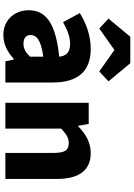

<svg xmlns="http://www.w3.org/2000/svg" viewBox="154 -939 797 1145"><g transform="rotate(90 552.5 -366.5)"><path d="M189 12C245 12 290 -13 331 -50H335L346 0H472V-282C472 -438 400 -509 272 -509C194 -509 123 -484 58 -444L112 -344C162 -372 202 -386 242 -386C293 -386 314 -362 318 -321C122 -301 41 -244 41 -139C41 -56 98 12 189 12ZM242 -108C208 -108 189 -122 189 -151C189 -186 219 -213 318 -226V-147C294 -123 273 -108 242 -108ZM150 -560 276 -649H280L406 -560L465 -615L357 -745H199L91 -615Z M593 0H747V-333C778 -361 799 -378 834 -378C874 -378 892 -357 892 -288V0H1047V-308C1047 -432 1001 -509 893 -509C825 -509 775 -475 734 -435H730L719 -497H593Z"/></g></svg>

Font: DAIFUKU Sans
Style: Bold
Weight: 700
Designer: Original font ‘Source Han Sans JP’ : Paul D. Hunt
Foundry: Daifuku
Version: Version 1.000